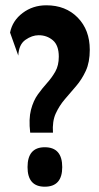

<svg xmlns="http://www.w3.org/2000/svg" viewBox="-20 -692 374 725"><path d="M94 -191Q88 -243 97 -277.5Q106 -312 123 -335.5Q140 -359 158 -379Q176 -399 189 -422Q202 -445 202 -478Q202 -521 179.5 -540Q157 -559 126 -559Q101 -559 76 -541.5Q51 -524 49 -482L18 -569Q27 -614 65.5 -643Q104 -672 155 -672Q228 -672 273.5 -625.5Q319 -579 319 -504Q319 -457 304 -424.5Q289 -392 267.5 -367Q246 -342 225 -317.5Q204 -293 190.5 -263.5Q177 -234 180 -191ZM149 13Q84 13 84 -61Q84 -136 149 -136Q215 -136 215 -61Q215 13 149 13Z"/></svg>

Font: Bricolage Grotesque 12pt Condensed SemiBold
Style: Regular
Weight: 600
Width: 3
Designer: Mathieu Triay
Foundry: Atelier Triay
Version: Version 1.001; ttfautohint (v1.8.4.7-5d5b);gftools[0.9.33.de